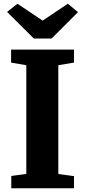

<svg xmlns="http://www.w3.org/2000/svg" viewBox="-20 -1009 456 1029"><path d="M121 -77V-659.5L39.5 -673.5V-743H376.5V-673.5L292.5 -659.5V-76.5L376.5 -65V0H40.5V-66ZM73.5 -989 208.5 -898.5 343.5 -989 398 -944 256.5 -802.5H161.5L18 -945Z"/></svg>

Font: Merriweather Black
Style: Regular
Weight: 900
Designer: Eben Sorkin
Foundry: Eben Sorkin
Version: Version 2.200;gftools[0.9.31]